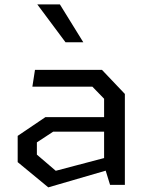

<svg xmlns="http://www.w3.org/2000/svg" viewBox="-20 -826 660 858"><path d="M445.2 -86.2V-384.7L392.7 -438.8H124.7L136.3 -513.7H435.8L538 -406.2V0H471.8ZM59 -101.5V-218.8L182.8 -302.5H477.5V-237.5H217.5L144.8 -189.8V-135L229.2 -62.8L477.5 -128.2V-70.7L195.8 11.3ZM146.8 -806.2H247.7L352.2 -637.2H272.7Z"/></svg>

Font: Monaspace Krypton Var
Style: Regular
Weight: 400
Designer: Riley Cran and the Lettermatic Team
Version: Version 1.101 (Monaspace Krypton Var)